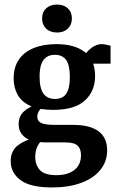

<svg xmlns="http://www.w3.org/2000/svg" viewBox="-20 -625 518 844"><path d="M451 36Q451 85 421 122Q391 159 336.5 179Q282 199 208 199Q113 199 70 166.5Q27 134 27 84Q27 38 58.5 14Q90 -10 141 -22L175 -19Q159 -7 147 13.5Q135 34 135 65Q135 100 155.5 122.5Q176 145 228 145Q277 145 306.5 122.5Q336 100 336 57Q336 29 321 15Q306 1 267 1H186Q120 1 91 -20.5Q62 -42 62 -79Q62 -114 85 -135Q108 -156 142 -166L174 -158Q158 -148 151 -136.5Q144 -125 144 -112Q144 -92 162 -84Q180 -76 224 -76H303Q375 -76 413 -48Q451 -20 451 36ZM398 -291Q398 -224 353 -183Q308 -142 214 -142Q152 -142 113.5 -159.5Q75 -177 57.5 -208.5Q40 -240 40 -280Q40 -329 62.5 -362.5Q85 -396 127.5 -413.5Q170 -431 228 -431Q308 -431 353 -396Q398 -361 398 -291ZM154 -288Q154 -237 171 -213.5Q188 -190 222 -190Q256 -190 271.5 -213.5Q287 -237 287 -286Q287 -338 271 -361Q255 -384 221 -384Q200 -384 185 -374.5Q170 -365 162 -344Q154 -323 154 -288ZM370 -345 342 -367Q358 -396 380.5 -413.5Q403 -431 427 -431Q437 -431 447.5 -428.5Q458 -426 466 -424V-345ZM296 -544Q296 -516 278 -499Q260 -482 231 -482Q201 -482 183 -499Q165 -516 165 -544Q165 -572 183 -588.5Q201 -605 231 -605Q260 -605 278 -588.5Q296 -572 296 -544Z"/></svg>

Font: Yrsa SemiBold
Style: Regular
Weight: 600
Version: Version 2.004